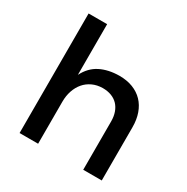

<svg xmlns="http://www.w3.org/2000/svg" viewBox="-168 -887 1005 1032"><g transform="rotate(30 334.5 -371.0)"><path d="M485 -300Q485 -331 476.2 -355.8Q467.5 -380.5 451 -397.8Q434.5 -415 410.8 -424Q387 -433 357 -433Q321.5 -432.5 293.2 -419.2Q265 -406 245.5 -383Q226 -360 215.5 -328.8Q205 -297.5 205 -261V0H90V-742H205V-427.5Q233.5 -484 283.5 -509.2Q333.5 -534.5 402 -535Q448.5 -535 485.2 -520.8Q522 -506.5 547.5 -480Q573 -453.5 586.5 -415.5Q600 -377.5 600 -330V0H485Z"/></g></svg>

Font: Argentum Sans
Style: Regular
Weight: 400
Designer: Julieta Ulanovsky, Owen Earl, Chris M. Simpson, Rasmus Andersson, Cristiano Sobral
Foundry: The Argentum Sans Project Authors
Version: Version 3.135; ttfautohint (v1.8.4.7-5d5b-dirty)